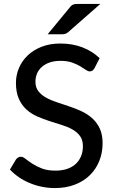

<svg xmlns="http://www.w3.org/2000/svg" viewBox="-20 -947 584 975"><path d="M460 -601Q455 -592.5 449.5 -588.5Q444 -584.5 435.5 -584.5Q426.5 -584.5 415 -592.8Q403.5 -601 386.2 -611.2Q369 -621.5 345 -629.8Q321 -638 287.5 -638Q256 -638 232.2 -629.8Q208.5 -621.5 192.5 -607.2Q176.5 -593 168.2 -573.8Q160 -554.5 160 -532Q160 -503 174.8 -484Q189.5 -465 213.5 -451.5Q237.5 -438 268 -428Q298.5 -418 330.5 -407.2Q362.5 -396.5 393 -382.5Q423.5 -368.5 447.5 -347.2Q471.5 -326 486.2 -295.2Q501 -264.5 501 -220Q501 -172.5 484.8 -131Q468.5 -89.5 437.5 -58.5Q406.5 -27.5 361.2 -9.8Q316 8 258.5 8Q224 8 191.5 1.2Q159 -5.5 130 -17.8Q101 -30 75.8 -47.2Q50.5 -64.5 30.5 -86L61 -137Q65.5 -143 71.8 -147Q78 -151 86 -151Q96.5 -151 110.2 -140Q124 -129 144.2 -115.8Q164.5 -102.5 192.8 -91.5Q221 -80.5 261.5 -80.5Q294.5 -80.5 320.5 -89.2Q346.5 -98 364.2 -114.2Q382 -130.5 391.5 -153.5Q401 -176.5 401 -204.5Q401 -236 386.5 -256Q372 -276 348 -289.5Q324 -303 293.5 -312.5Q263 -322 231 -332.2Q199 -342.5 168.5 -356Q138 -369.5 114 -391.2Q90 -413 75.5 -445.8Q61 -478.5 61 -526.5Q61 -565 76 -601Q91 -637 119.8 -664.8Q148.5 -692.5 190.5 -709.2Q232.5 -726 286.5 -726Q347 -726 397.8 -706.8Q448.5 -687.5 486 -651.5ZM489.5 -927 326.5 -784Q318 -777 311 -775Q304 -773 292.5 -773H222L335 -910Q339.5 -916 343.8 -919.2Q348 -922.5 353 -924.2Q358 -926 364.5 -926.5Q371 -927 379.5 -927Z"/></svg>

Font: LatoLatin Medium
Style: Regular
Weight: 500
Designer: Lukasz Dziedzic with Adam Twardoch and Botio Nikoltchev
Foundry: tyPoland Lukasz Dziedzic
Version: Version 2.015; 2015-08-06; http://www.latofonts.com/